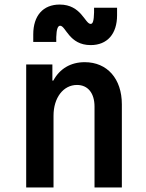

<svg xmlns="http://www.w3.org/2000/svg" viewBox="-20 -823 640 843"><path d="M95 0H215V-315C215 -394 258 -450 318 -450C366 -450 395 -414 395 -355V0H515V-365C515 -477 451 -550 352 -550C290 -550 242 -521 214 -469H210V-540H95ZM126 -639H227V-660C228 -695 234 -710 244 -710C269 -710 283 -625 378 -625C451 -625 494 -674 494 -756V-789H393V-768C392 -732 388 -718 378 -718C353 -718 337 -803 242 -803C169 -803 126 -754 126 -672Z"/></svg>

Font: CommitMono
Style: 700Regular
Weight: 700
Monospace: yes
Designer: Eigil Nikolajsen
Foundry: Eigil Nikolajsen
Version: Version 1.143